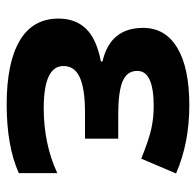

<svg xmlns="http://www.w3.org/2000/svg" viewBox="-26 -570 606 595"><g transform="rotate(90 277.5 -273.0)"><path d="M309.1 -445.8Q200.2 -445.8 200.2 -395Q200.2 -362.8 232.7 -349.4Q265.1 -335.9 335 -335.9H410.2V-232.9H328.1Q256.8 -232.9 220.9 -217Q185.1 -201.2 185.1 -166Q185.1 -105 315.9 -105Q425.8 -105 517.1 -147V-27.8Q433.1 9.8 304.2 9.8Q175.3 9.8 106.7 -30.5Q38.1 -70.8 38.1 -150.9Q38.1 -203.1 69.3 -235.8Q100.6 -268.6 170.9 -282.2V-287.1Q66.9 -311 66.9 -413.1Q66.9 -481.9 128.9 -519Q190.9 -556.2 307.1 -556.2Q423.3 -556.2 518.1 -515.1L472.2 -407.2Q414.1 -430.7 380.4 -438.2Q346.7 -445.8 309.1 -445.8Z"/></g></svg>

Font: OpenSans-Bold
Style: Bold
Weight: 700
Foundry: Ascender Corporation
Version: Version 1.10